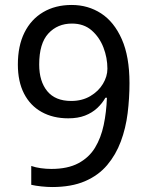

<svg xmlns="http://www.w3.org/2000/svg" viewBox="-20 -744 591 774"><path d="M190 10Q171 10 147 7.5Q123 5 106 1V-75Q123 -69 144.5 -66Q166 -63 187 -63Q253 -63 296 -86Q339 -109 363 -148.5Q387 -188 398 -240Q409 -292 411 -350H405Q392 -327 371.5 -308Q351 -289 322.5 -278Q294 -267 255 -267Q194 -267 148 -292.5Q102 -318 77 -366.5Q52 -415 52 -484Q52 -559 78.5 -612.5Q105 -666 154 -695Q203 -724 269 -724Q335 -724 387.5 -690Q440 -656 471 -586Q502 -516 502 -409Q502 -348 494.5 -287.5Q487 -227 467 -173.5Q447 -120 412 -78.5Q377 -37 322.5 -13.5Q268 10 190 10ZM267 -337Q311 -337 344 -356.5Q377 -376 395 -406Q413 -436 413 -467Q413 -511 397 -552.5Q381 -594 349.5 -621.5Q318 -649 270 -649Q212 -649 175 -609Q138 -569 138 -484Q138 -416 170.5 -376.5Q203 -337 267 -337Z"/></svg>

Font: lbangla05
Style: Book
Weight: 400
Designer: Jelle Bosma - Monotype Design Team
Foundry: Monotype Imaging Inc.
Version: Version 2.003